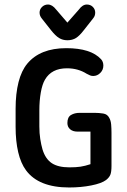

<svg xmlns="http://www.w3.org/2000/svg" viewBox="-20 -819 562 849"><path d="M380 -93Q356 -85 336 -82Q316 -79 287 -79Q237 -79 209 -97.5Q181 -116 168 -158Q162 -179 158 -204.5Q154 -230 154 -260V-331Q154 -374 160.5 -410.5Q167 -447 179 -467Q208 -517 276 -517Q325 -517 363 -493Q372 -488 378.5 -485.5Q385 -483 392 -483Q410 -483 423.5 -496.5Q437 -510 437 -529Q437 -546 427 -557Q382 -606 273 -606Q158 -606 101 -538Q75 -507 62 -456Q49 -405 49 -338V-258Q49 -195 60.5 -146Q72 -97 95 -66Q151 10 286 10Q338 10 383.5 1Q429 -8 449 -23Q463 -34 468 -46.5Q473 -59 473 -85V-232Q473 -251 471.5 -268.5Q470 -286 463 -298Q455 -314 436.5 -317Q418 -320 398 -320H332Q310 -320 294 -310.5Q278 -301 278 -275Q278 -258 290 -247.5Q302 -237 323 -237H380ZM278 -719 228 -777Q211 -799 192 -799Q177 -799 166 -788.5Q155 -778 155 -763Q155 -749 165 -737L206 -685Q225 -661 241 -651Q257 -641 278 -641Q300 -641 316 -651Q332 -661 351 -686L392 -738Q397 -744 399 -750.5Q401 -757 401 -763Q401 -778 390.5 -788.5Q380 -799 364 -799Q345 -799 329 -777Z"/></svg>

Font: Beiruti SemiBold
Style: Regular
Weight: 600
Designer: Arlette Boutros
Foundry: Boutros
Version: Version 1.41